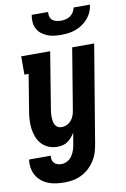

<svg xmlns="http://www.w3.org/2000/svg" viewBox="-110 -810 713 1083"><g transform="rotate(-10 246.5 -268.5)"><path d="M171 213Q146 213 122.5 210Q99 207 77.5 198.5Q56 190 38.5 175.5Q21 161 10 141.5Q-1 122 -5 98.5Q-9 75 -5 51H119Q117 63 119.5 74Q122 85 129.5 93Q137 101 148 104.5Q159 108 171 108Q187 108 203.5 99.5Q220 91 230.5 76Q241 61 246.5 44.5Q252 28 255 11L266 -55Q258 -42 247.5 -29.5Q237 -17 224 -8Q211 1 195.5 4.5Q180 8 165 8Q139 8 115.5 -1.5Q92 -11 75.5 -29Q59 -47 50 -70.5Q41 -94 38 -119Q35 -144 36.5 -170.5Q38 -197 43 -223L76 -425H52V-530H218L165 -206Q163 -195 162 -183Q161 -171 161.5 -159.5Q162 -148 164 -137Q166 -126 171.5 -116.5Q177 -107 187 -102Q197 -97 208 -97Q223 -97 238 -104Q253 -111 263 -123Q273 -135 278.5 -149.5Q284 -164 286 -179L344 -530H470L377 28Q373 53 365.5 77Q358 101 344 123Q330 145 310.5 163Q291 181 267.5 192.5Q244 204 219.5 208.5Q195 213 171 213ZM295 -610Q274 -610 254 -612.5Q234 -615 216 -622.5Q198 -630 183 -642Q168 -654 159 -671.5Q150 -689 148.5 -709.5Q147 -730 151 -750H245Q243 -737 246.5 -724Q250 -711 259.5 -703Q269 -695 282 -692Q295 -689 308 -689Q322 -689 335.5 -692Q349 -695 361 -703Q373 -711 380.5 -723.5Q388 -736 391 -750H485Q482 -729 473.5 -709Q465 -689 450.5 -672Q436 -655 417.5 -642.5Q399 -630 378 -622.5Q357 -615 336 -612.5Q315 -610 295 -610Z"/></g></svg>

Font: Iosevka Slab Extrabold
Style: Italic
Weight: 800
Italic angle: -9°
Monospace: yes
Designer: Belleve Invis
Foundry: Belleve Invis
Version: Version 11.1.0; ttfautohint (v1.8.3)